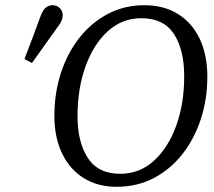

<svg xmlns="http://www.w3.org/2000/svg" viewBox="-20 -704 823 738"><path d="M428 14Q356 14 302.5 -19Q249 -52 219 -113.5Q189 -175 189 -259Q189 -346 214 -423Q239 -500 285 -558.5Q331 -617 394.5 -650.5Q458 -684 535 -684Q609 -684 663.5 -650.5Q718 -617 747.5 -555Q777 -493 777 -409Q777 -323 752 -246.5Q727 -170 681 -111.5Q635 -53 571 -19.5Q507 14 428 14ZM442 -36Q516 -36 571 -85.5Q626 -135 657 -220Q688 -305 688 -411Q688 -513 648.5 -573.5Q609 -634 523 -634Q450 -634 395 -584.5Q340 -535 309 -449.5Q278 -364 278 -257Q278 -158 317.5 -97Q357 -36 442 -36ZM74 -477Q90 -519 106 -561Q122 -603 137 -645Q146 -667 157 -675.5Q168 -684 181 -684Q199 -684 210 -672.5Q221 -661 221 -647Q221 -634 216 -623Q211 -612 197 -594Q174 -561 150 -528Q126 -495 103 -462Z"/></svg>

Font: Source Serif Pro
Style: Italic
Weight: 400
Italic angle: -12°
Designer: Frank Grießhammer
Foundry: Adobe Systems Incorporated
Version: Version 3.001;hotconv 1.0.111;makeotfexe 2.5.65597